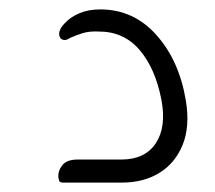

<svg xmlns="http://www.w3.org/2000/svg" viewBox="-20 -388 456 408"><path d="M239 0H114Q105 0 105 -7L104 -11Q103 -25 112.5 -37Q122 -49 145 -49H238Q288 -49 311 -83.5Q334 -118 323 -176Q310 -243 276.5 -282Q243 -321 190 -321Q170 -322 155.5 -317.5Q141 -313 128 -307Q122 -303 118 -303Q108 -303 106 -313Q104 -325 118 -339Q130 -352 149 -360Q168 -368 193 -368Q264 -368 312.5 -313.5Q361 -259 375 -174Q384 -119 368 -80Q352 -41 318.5 -20.5Q285 0 239 0Z"/></svg>

Font: Zain Light
Style: Italic
Weight: 300
Italic angle: -10°
Designer: Zain,Boutros
Foundry: Mobile Telecommunications Company (Zain), 2024
Version: Version 1.51; ttfautohint (v1.8.4)